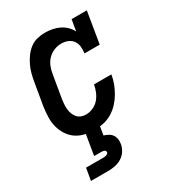

<svg xmlns="http://www.w3.org/2000/svg" viewBox="-183 -640 867 961"><g transform="rotate(-30 250.0 -159.0)"><path d="M203 8Q174 8 146.5 2Q119 -4 96.5 -19.5Q74 -35 59.5 -58Q45 -81 38 -107.5Q31 -134 32 -163.5Q33 -193 37 -221L59 -351Q63 -374 68.5 -395.5Q74 -417 84 -438Q94 -459 108 -478.5Q122 -498 141 -512.5Q160 -527 182.5 -532.5Q205 -538 227 -538Q249 -538 270 -534Q291 -530 309.5 -521Q328 -512 343 -497.5Q358 -483 367 -465L378 -530H466L436 -349H348Q351 -368 349 -387.5Q347 -407 336.5 -421.5Q326 -436 308.5 -443Q291 -450 271 -450Q250 -450 229 -441.5Q208 -433 192.5 -416.5Q177 -400 169 -379Q161 -358 158 -337L136 -207Q134 -193 133 -178.5Q132 -164 133.5 -149.5Q135 -135 140 -122.5Q145 -110 153.5 -100Q162 -90 175.5 -85Q189 -80 203 -80Q223 -80 243.5 -89Q264 -98 278 -114.5Q292 -131 300 -150.5Q308 -170 312 -191H412Q408 -165 399 -141Q390 -117 376.5 -94Q363 -71 344.5 -51Q326 -31 302.5 -17Q279 -3 253.5 2.5Q228 8 203 8ZM57 220 69 150H169Q173 150 177.5 149.5Q182 149 186.5 147.5Q191 146 194.5 143Q198 140 199 135Q199 131 196.5 127.5Q194 124 190.5 122.5Q187 121 182.5 120.5Q178 120 174 120H133L153 0H234L225 54Q238 58 250 64.5Q262 71 269.5 81.5Q277 92 279.5 106Q282 120 279 135Q276 154 264.5 172Q253 190 235 201Q217 212 197 216Q177 220 157 220Z"/></g></svg>

Font: Iosevka Slab Semibold Oblique
Style: Regular
Weight: 600
Italic angle: -9°
Monospace: yes
Designer: Belleve Invis
Foundry: Belleve Invis
Version: Version 11.1.1; ttfautohint (v1.8.3)